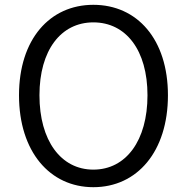

<svg xmlns="http://www.w3.org/2000/svg" viewBox="-20 -765 777 798"><path d="M368 13C550 13 678 -135 678 -369C678 -602 550 -745 368 -745C187 -745 59 -602 59 -369C59 -135 187 13 368 13ZM368 -60C233 -60 144 -181 144 -369C144 -556 233 -672 368 -672C504 -672 593 -556 593 -369C593 -181 504 -60 368 -60Z"/></svg>

Font: Noto Sans CJK JP DemiLight
Style: Regular
Weight: 350
Designer: Ryoko NISHIZUKA (kana & ideographs); Paul D. Hunt (Latin, Greek & Cyrillic); Wenlong ZHANG (bopomofo); Sandoll Communica
Foundry: Adobe Systems Incorporated
Version: Version 1.004;PS 1.004;hotconv 1.0.82;makeotf.lib2.5.63406